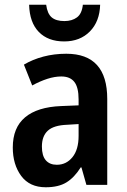

<svg xmlns="http://www.w3.org/2000/svg" viewBox="-20 -781 536 811"><path d="M260 -554Q433 -554 433 -363V0H345L324 -74H321Q294 -31 260.5 -10.5Q227 10 173 10Q105 10 69.5 -38Q34 -86 34 -158Q34 -242 86 -285.5Q138 -329 238 -333L312 -336V-361Q312 -412 294 -435Q276 -458 239 -458Q211 -458 180 -448Q149 -438 116 -420L81 -508Q118 -530 163.5 -542Q209 -554 260 -554ZM264 -254Q207 -252 182 -229Q157 -206 157 -162Q157 -123 173.5 -104Q190 -85 220 -85Q260 -85 286 -117Q312 -149 312 -207V-257ZM403 -761Q401 -690 359.5 -648Q318 -606 251 -606Q183 -606 144 -646Q105 -686 103 -761H175Q180 -723 198.5 -707.5Q217 -692 252 -692Q284 -692 305 -707.5Q326 -723 330 -761Z"/></svg>

Font: Noto Sans Bengali Condensed SemiBold
Style: Regular
Weight: 600
Width: 3
Designer: Joana Ranito - Universal Thirst; Jelle Bosma - Monotype Design Team
Foundry: Universal Thirst ehf.
Version: Version 3.000; ttfautohint (v1.8.4.7-5d5b)